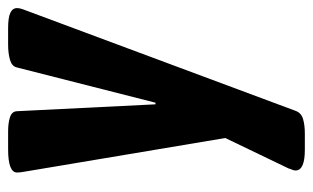

<svg xmlns="http://www.w3.org/2000/svg" viewBox="-169 -396 771 473"><g transform="rotate(-90 216.5 -159.5)"><path d="M84 206Q33 206 33 183Q33 179 35 174.5Q37 170 38 166L113 10L30 -485Q29 -490 28.5 -494.5Q28 -499 28 -503Q28 -525 85 -525H129Q150 -525 164 -520.5Q178 -516 179 -504L196 -162H200L287 -504Q290 -516 306 -520.5Q322 -525 343 -525H383Q410 -525 421.5 -519.5Q433 -514 433 -503Q433 -495 428 -483L180 183Q175 197 160 201.5Q145 206 124 206Z"/></g></svg>

Font: Asap Condensed
Style: Bold Italic
Weight: 700
Width: 3
Italic angle: -6°
Designer: Pablo Cosgaya
Foundry: Omnibus-Type
Version: Version 3.001; ttfautohint (v1.8.4.7-5d5b)